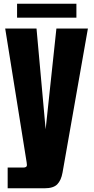

<svg xmlns="http://www.w3.org/2000/svg" viewBox="-20 -885 501 1027"><path d="M21 122.1V11.2H105Q124 11.2 124 -2Q124 -8.8 122.6 -16.1L7.8 -732.4H175.3L224.1 -193.4L281.7 -732.4H450.2L314.5 38.1Q307.1 79.6 286.4 100.8Q265.6 122.1 218.3 122.1ZM71.3 -790.5V-865.2H388.7V-790.5Z"/></svg>

Font: Anton SC
Style: Regular
Weight: 400
Designer: Vernon Adams
Foundry: Vernon Adams
Version: Version 2.116; ttfautohint (v1.8.4.7-5d5b)